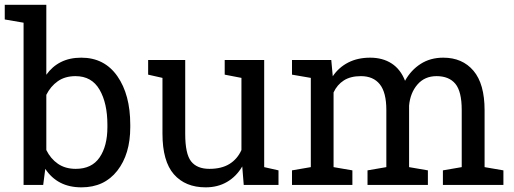

<svg xmlns="http://www.w3.org/2000/svg" viewBox="-24 -782 2175 812"><path d="M526.9 -244.1Q526.9 -129.9 471.9 -59.8Q417 10.3 320.8 10.3Q269 10.3 231 -9.5Q192.9 -29.3 167.5 -67.9L158.7 0H75.7V-686L-3.9 -699.7V-761.7H171.9V-465.8Q196.8 -501 233.6 -519.5Q270.5 -538.1 319.8 -538.1Q417.5 -538.1 472.2 -460Q526.9 -381.8 526.9 -254.4ZM430.2 -254.4Q430.2 -345.7 397 -402.8Q363.8 -460 295.4 -460Q251 -460 220.5 -438.5Q189.9 -417 171.9 -380.9V-147.5Q189.9 -110.8 220.9 -89.4Q252 -67.9 296.4 -67.9Q364.3 -67.9 397.2 -116.2Q430.2 -164.6 430.2 -244.1Z M1000.5 -78.1Q975.6 -35.6 936.3 -12.7Q897 10.3 845.7 10.3Q759.8 10.3 711.4 -44.9Q663.1 -100.1 663.1 -216.8V-452.6L602.5 -466.3V-528.3H663.1H759.3V-215.8Q759.3 -131.3 784.2 -99.6Q809.1 -67.9 861.8 -67.9Q913.1 -67.9 946.5 -88.6Q980 -109.4 997.1 -147.5V-452.6L926.3 -466.3V-528.3H997.1H1093.3V-75.2L1153.8 -61.5V0H1006.8Z M1210.9 -61.5 1290.5 -75.2V-452.6L1210.9 -466.3V-528.3H1377L1383.3 -459.5Q1408.7 -497.1 1448.7 -517.6Q1488.8 -538.1 1541.5 -538.1Q1594.2 -538.1 1632.1 -513.7Q1669.9 -489.3 1689 -440.4Q1713.9 -485.4 1754.9 -511.7Q1795.9 -538.1 1850.6 -538.1Q1931.6 -538.1 1978.5 -482.7Q2025.4 -427.2 2025.4 -315.9V-75.2L2105 -61.5V0H1849.1V-61.5L1928.7 -75.2V-316.9Q1928.7 -395 1901.9 -427.5Q1875 -460 1822.3 -460Q1772 -460 1741.5 -424.6Q1710.9 -389.2 1706.1 -335.4V-75.2L1785.6 -61.5V0H1530.3V-61.5L1609.9 -75.2V-316.9Q1609.9 -391.1 1582.3 -425.5Q1554.7 -460 1502.4 -460Q1458.5 -460 1430.2 -441.9Q1401.9 -423.8 1386.7 -391.1V-75.2L1466.3 -61.5V0H1210.9Z"/></svg>

Font: TypoPRO Roboto Slab
Style: Regular
Weight: 400
Designer: Google
Version: Version 1.100263; 2013; ttfautohint (v0.94.20-1c74) -l 8 -r 